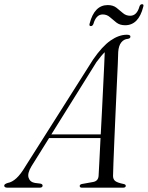

<svg xmlns="http://www.w3.org/2000/svg" viewBox="-58 -870 686 890"><path d="M88 -99.5Q68 -66.5 74.5 -46.2Q81 -26 104 -22L128.5 -19Q139.5 -17 139.5 -9.5Q139.5 0 125 0H-22.5Q-38.5 0 -38.5 -9.5Q-38.5 -17 -22 -22Q-2 -25.5 18 -43.8Q38 -62 60.5 -100L373.5 -594Q415.5 -655 454.2 -682Q493 -709 530 -709Q547 -709 546.5 -700Q546.5 -692 535 -690Q516 -688.5 504 -673.2Q492 -658 490 -629.5Q490 -615.5 488 -572.5Q486 -529.5 483.2 -469.8Q480.5 -410 477.5 -344.2Q474.5 -278.5 472 -218.2Q469.5 -158 467.8 -114Q466 -70 466 -54.5Q466 -39 476 -31Q486 -23 515.5 -17Q525 -15 525 -8.5Q525 0 511.5 0H322Q311.5 0 311.5 -8Q311.5 -14.5 321 -17L374 -26.5Q397.5 -31 399 -55Q400 -72 402.5 -119.8Q405 -167.5 408 -230H169.5ZM389 -582 180 -247H409Q412 -300.5 414.8 -358Q417.5 -415.5 420.2 -468.5Q423 -521.5 424.8 -563.5Q426.5 -605.5 427.5 -628Q420.5 -621.5 411 -610.2Q401.5 -599 389 -582ZM522 -753Q497.5 -753 481.5 -765.5Q465.5 -778 451.5 -790.5Q437.5 -803 418 -803Q387.5 -803 375 -759Q371 -749 363 -749Q354 -749 357.5 -761Q379.5 -846.5 441.5 -846.5Q466 -846.5 482 -834Q498 -821.5 512 -809.2Q526 -797 545.5 -797Q576.5 -797 588.5 -840Q592 -850.5 600.5 -850.5Q610 -850.5 606 -838.5Q584.5 -753 522 -753Z"/></svg>

Font: Fraunces 72pt Light
Style: Italic
Weight: 300
Italic angle: -16°
Version: Version 1.000;[b76b70a41]